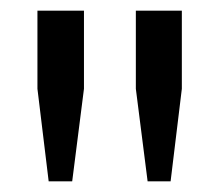

<svg xmlns="http://www.w3.org/2000/svg" viewBox="-20 -749 410 359"><path d="M115 -410H71L50 -583V-729H137V-583ZM299 -410H256L234 -583V-729H320V-583Z"/></svg>

Font: Mona Sans Condensed Medium
Style: Regular
Weight: 500
Width: 3
Designer: Deni Anggara
Foundry: GitHub
Version: Version 1.001; ttfautohint (v1.8.4.7-5d5b);gftools[0.9.31]